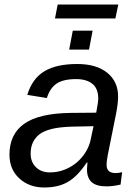

<svg xmlns="http://www.w3.org/2000/svg" viewBox="-20 -822 596 852"><path d="M453 5Q407 5 386.5 -14Q366 -33 366 -70L368 -101H365Q345 -71 324.5 -49.5Q304 -28 281.5 -15Q259 -2 233 4Q207 10 176 10Q109 10 65 -31Q22 -71 22 -136Q22 -226 87 -272.5Q152 -319 293 -321L407 -322Q416 -370 416 -384Q416 -429 390 -450Q364 -471 318 -471Q260 -471 230.5 -450.5Q201 -430 188 -387L101 -401Q123 -473 176.5 -505.5Q230 -538 323 -538Q408 -538 456 -499Q504 -460 504 -394Q504 -363 495 -317L458 -133Q456 -121 454.5 -110.5Q453 -100 453 -90Q453 -54 493 -54Q507 -54 522 -58L515 -3Q481 5 453 5ZM395 -262 298 -260Q240 -258 206.5 -249Q173 -240 155 -226Q137 -212 126.5 -191Q116 -170 116 -140Q116 -103 139.5 -80Q163 -57 201 -57Q236 -57 266.5 -69Q297 -81 320.5 -101Q344 -121 360 -147Q376 -173 382 -201ZM287 -602 303 -686H391L375 -602ZM492 -740H224L236 -802H505Z"/></svg>

Font: Libra Sans Modern
Style: Italic
Weight: 400
Italic angle: -12°
Foundry: Stefan Peev, Context Ltd
Version: Version 1.000